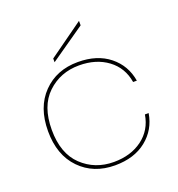

<svg xmlns="http://www.w3.org/2000/svg" viewBox="-134 -851 897 968"><g transform="rotate(-20 314.0 -366.5)"><path d="M320 -547Q423 -547 488.5 -494.5Q554 -442 568 -357H548Q535 -437 473 -483Q411 -529 320 -529Q219 -529 149.5 -463Q80 -397 80 -270Q80 -143 149.5 -77Q219 -11 320 -11Q411 -11 473 -57Q535 -103 548 -183H568Q554 -98 488.5 -45.5Q423 7 320 7Q205 7 132.5 -67.5Q60 -142 60 -270Q60 -398 132.5 -472.5Q205 -547 320 -547ZM210 -606 397 -740V-716L210 -586Z"/></g></svg>

Font: Poppins Thin
Style: Regular
Weight: 250
Designer: Ninad Kale (Devanagari), Jonny Pinhorn (Latin)
Foundry: Indian Type Foundry
Version: Version 3.200;PS 1.000;hotconv 16.6.54;makeotf.lib2.5.65590